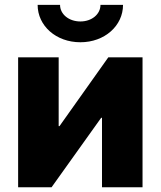

<svg xmlns="http://www.w3.org/2000/svg" viewBox="-20 -787 675 807"><path d="M579.1 0V-545.9H435.1L230 -256.8H226.6V-545.9H56.2V0H196.8L405.3 -292H408.7V0ZM317.9 -609.4C419.9 -609.4 497.1 -678.7 497.1 -766.6H402.3C402.3 -727.1 365.7 -696.8 317.9 -696.8C269.5 -696.8 232.4 -727.1 232.4 -766.6H138.2C138.2 -678.7 215.3 -609.4 317.9 -609.4Z"/></svg>

Font: Inter ExtraBold
Style: Regular
Weight: 800
Designer: Rasmus Andersson
Foundry: rsms
Version: Version 4.001;git-9221beed3